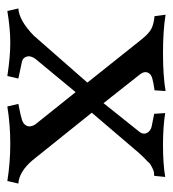

<svg xmlns="http://www.w3.org/2000/svg" viewBox="6 -469 471 523"><g transform="rotate(90 241.5 -207.5)"><path d="M187 8Q135 0 96.5 0Q58 0 10 8L3 -22Q36 -24 77 -64L205 -210L87 -358Q71 -378 58 -384.5Q45 -391 24 -393L20 -423Q64 -416 125 -416Q186 -416 228 -423L226 -393Q204 -390 192.5 -386.5Q181 -383 177.5 -374Q174 -365 182 -354L261 -254L340 -353Q347 -363 342 -372.5Q337 -382 325 -385L290 -392L288 -422Q325 -416 375.5 -416Q426 -416 462 -422L459 -392Q449 -392 444.5 -390Q440 -388 437.5 -387Q435 -386 431 -383.5Q427 -381 425.5 -380Q424 -379 420 -374Q412 -367 406 -360.5Q400 -354 398 -352L287 -222L417 -60Q448 -24 480 -22L473 8Q423 0 371.5 0Q320 0 270 8L263 -22Q295 -28 307 -32Q319 -36 323 -45.5Q327 -55 319 -68L231 -178L140 -68Q131 -55 134 -45Q137 -35 147 -32L194 -22Z"/></g></svg>

Font: Buenard
Style: Regular
Weight: 400
Designer: Gustavo Ibarra
Foundry: FontFuror
Version: Version 1.001 2011